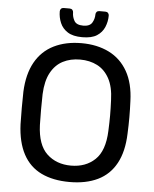

<svg xmlns="http://www.w3.org/2000/svg" viewBox="-59 -932 796 992"><g transform="rotate(5 338.5 -436.5)"><path d="M339 10Q253 10 192 -19.5Q131 -49 98 -110.5Q65 -172 61 -265Q60 -309 60 -349.5Q60 -390 61 -434Q65 -526 99.5 -587.5Q134 -649 195.5 -679.5Q257 -710 339 -710Q420 -710 481.5 -679.5Q543 -649 578 -587.5Q613 -526 616 -434Q618 -390 618 -349.5Q618 -309 616 -265Q613 -172 579.5 -110.5Q546 -49 485 -19.5Q424 10 339 10ZM339 -75Q415 -75 463.5 -121Q512 -167 516 -270Q518 -315 518 -350.5Q518 -386 516 -430Q514 -499 490.5 -542Q467 -585 428 -605Q389 -625 339 -625Q289 -625 250 -605Q211 -585 187.5 -542Q164 -499 161 -430Q160 -386 160 -350.5Q160 -315 161 -270Q165 -167 214 -121Q263 -75 339 -75ZM339 -741Q291 -741 263.5 -758.5Q236 -776 224 -804.5Q212 -833 212 -864Q212 -872 217 -877.5Q222 -883 231 -883H262Q271 -883 276 -877.5Q281 -872 281 -864Q281 -841 292.5 -821Q304 -801 339 -801Q373 -801 385 -821Q397 -841 397 -865Q397 -872 402 -877.5Q407 -883 416 -883H447Q456 -883 461 -877.5Q466 -872 466 -864Q466 -833 454 -804.5Q442 -776 415 -758.5Q388 -741 339 -741Z"/></g></svg>

Font: Rubik Light
Style: Regular
Weight: 400
Version: Version 2.101